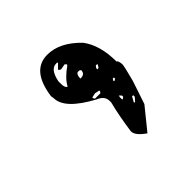

<svg xmlns="http://www.w3.org/2000/svg" viewBox="-82 -688 344 344"><g transform="rotate(-45 89.5 -516.5)"><path d="M80.1 -629.9Q111.3 -629.9 140.6 -599.6Q159.2 -575.2 159.2 -533.2Q162.1 -533.2 163.1 -523.4V-522.5Q163.1 -517.6 155.3 -488.3L140.6 -444.3L107.4 -403.3Q88.9 -416 88.9 -426.8Q93.8 -461.9 100.6 -488.3V-492.2Q100.6 -504.9 85.9 -510.7Q33.2 -539.1 33.2 -566.4L32.2 -572.3Q40 -629.9 80.1 -629.9ZM60.5 -582V-575.2Q60.5 -565.4 65.4 -563.5Q72.3 -577.1 91.8 -590.8L92.8 -592.8L89.8 -595.7L79.1 -593.8L75.2 -595.7V-597.7L83 -605.5V-607.4H80.1Q65.4 -607.4 60.5 -582ZM91.8 -557.6H92.8Q103.5 -557.6 103.5 -567.4L100.6 -569.3H96.7Q91.8 -567.4 91.8 -557.6ZM127.9 -554.7 125 -550.8V-547.9H127Q128.9 -547.9 131.8 -553.7L130.9 -554.7ZM91.8 -520.5 83 -518.6V-516.6L85 -513.7H98.6L100.6 -516.6V-518.6ZM132.8 -516.6 130.9 -513.7V-511.7H132.8L135.7 -513.7V-516.6ZM119.1 -487.3 118.2 -484.4V-479.5L119.1 -477.5L123 -480.5V-483.4ZM137.7 -469.7H134.8L128.9 -459H131.8L137.7 -465.8Z"/></g></svg>

Font: Love Ya Like A Sister
Style: Regular
Weight: 400
Designer: Kimberly Geswein
Foundry: Kimberly Geswein
Version: Version 1.002 2007